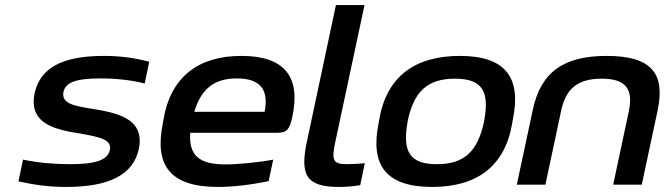

<svg xmlns="http://www.w3.org/2000/svg" viewBox="-20 -730 2628 759"><path d="M303 -201C375 -188 424 -178 414 -136C405 -98 361 -81 257 -81C190 -81 128 -87 71 -99L53 -13C116 1 174 9 242 9C410 9 507 -38 529 -142C554 -267 433 -285 338 -301C276 -311 221 -320 231 -367C239 -402 275 -420 376 -420C442 -420 500 -413 552 -400L570 -486C512 -501 457 -509 390 -509C223 -509 139 -460 117 -362C90 -233 213 -216 303 -201Z M1136 -270C1168 -423 1109 -509 934 -509C764 -509 654 -426 626 -256L624 -244C589 -74 654 9 842 9C900 9 970 1 1042 -14L1060 -99C1010 -89 924 -80 872 -80C766 -80 726 -116 732 -205H1075C1114 -205 1125 -218 1136 -270ZM748 -288C775 -378 826 -420 916 -420C1012 -420 1043 -373 1026 -288Z M1350 -81C1295 -81 1291 -98 1305 -167L1421 -710H1308L1194 -174C1165 -40 1188 9 1320 9C1347 9 1375 7 1404 2L1422 -85C1395 -82 1363 -81 1350 -81Z M1479 -256 1477 -244C1442 -76 1507 9 1688 9C1863 9 1976 -70 2005 -244L2007 -256C2042 -423 1979 -509 1798 -509C1623 -509 1508 -430 1479 -256ZM1591 -247 1592 -253C1616 -367 1669 -419 1778 -419C1885 -419 1916 -371 1894 -253L1893 -247C1868 -133 1817 -81 1707 -81C1601 -81 1570 -129 1591 -247Z M2086 -295 2023 0H2136L2198 -291C2216 -378 2262 -419 2359 -419C2454 -419 2484 -378 2466 -291L2404 0H2517L2580 -295C2610 -439 2556 -509 2379 -509C2210 -509 2118 -447 2086 -295Z"/></svg>

Font: LT Wave Medium
Style: Italic
Weight: 500
Designer: Daniel Lyons
Version: Version 2.5 (Glyphs App)